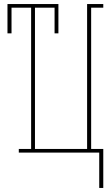

<svg xmlns="http://www.w3.org/2000/svg" viewBox="-20 -755 540 950"><path d="M471 175V0H73V-18H134V-717H37V-590H17V-735H269V-590H250V-717H153V-18H411V-735H491V-717H431V-18H491V175Z"/></svg>

Font: Iosevka Curly Slab Thin
Style: Regular
Weight: 100
Monospace: yes
Designer: Belleve Invis
Foundry: Belleve Invis
Version: Version 22.1.2; ttfautohint (v1.8.4)